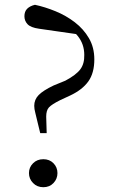

<svg xmlns="http://www.w3.org/2000/svg" viewBox="-20 -769 472 802"><path d="M161 13Q135 13 118 -4.5Q101 -22 101 -46Q101 -70 118 -87Q135 -104 161 -104Q187 -104 203.5 -87Q220 -70 220 -46Q220 -22 203.5 -4.5Q187 13 161 13ZM374 -521Q374 -464 349 -429Q324 -394 273 -370L232 -351Q196 -333 184.5 -320.5Q173 -308 173 -282L175 -213H148L138 -254Q132 -281 127.5 -297.5Q123 -314 123 -327Q123 -353 141.5 -372Q160 -391 204 -412L253 -432Q298 -456 315.5 -479.5Q333 -503 332 -540Q332 -585 304.5 -619Q277 -653 219 -686L331 -622L143 -649Q108 -654 95 -668Q82 -682 82 -701Q82 -721 93.5 -732.5Q105 -744 126 -749Q168 -740 212 -722Q256 -704 292.5 -676Q329 -648 351.5 -609.5Q374 -571 374 -521Z"/></svg>

Font: Noto Serif JP ExtraLight
Style: Regular
Weight: 400
Version: Version 2.003-H1;hotconv 1.1.1;makeotfexe 2.6.0